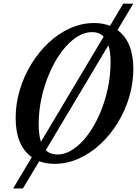

<svg xmlns="http://www.w3.org/2000/svg" viewBox="-20 -900 761 1067"><path d="M53 147.5 156.5 -26.5Q67 -91 67 -244.5Q67 -324 90 -400.5Q113 -477 154 -544Q195 -611 250 -662.5Q305 -714 369.2 -743Q433.5 -772 503 -772Q552 -772 591.5 -756.5L664.5 -879.5H720.5L633 -733Q721 -668.5 721 -517Q721 -438 698.2 -361.5Q675.5 -285 634.5 -218Q593.5 -151 538.2 -99.5Q483 -48 418 -18.8Q353 10.5 282.5 10.5Q235.5 10.5 198 -4L107 147.5ZM195 -209.5Q195 -150 207.5 -112L556 -696.5Q531.5 -721.5 492 -721.5Q447.5 -721.5 404.2 -692.8Q361 -664 323.2 -613.8Q285.5 -563.5 256.8 -498Q228 -432.5 211.5 -358.8Q195 -285 195 -209.5ZM298.5 -41.5Q343 -41.5 386.2 -70.2Q429.5 -99 467 -149.2Q504.5 -199.5 533.2 -264.8Q562 -330 578.2 -404.2Q594.5 -478.5 594.5 -554.5Q594.5 -611.5 582.5 -648.5L234.5 -65.5Q258.5 -41.5 298.5 -41.5Z"/></svg>

Font: Libre Caslon Condensed SemiBold Italic
Style: Regular
Weight: 600
Italic angle: -22.583°
Designer: Pablo Impallari, Rodrigo Fuenzalida, Katja Schimmel, Ertekin Erdin
Foundry: Pablo Impallari, Rodrigo Fuenzalida
Version: Version 2.000; ttfautohint (v1.8.4.7-5d5b);gftools[0.9.33]